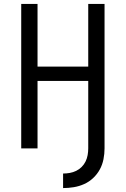

<svg xmlns="http://www.w3.org/2000/svg" viewBox="-20 -755 640 977"><path d="M301 202V128Q318 128 335 125Q352 122 367.5 114.5Q383 107 395.5 94.5Q408 82 415.5 66.5Q423 51 426 34Q429 17 429 0V-343H171V0H88V-735H171V-416H429V-735H512V0Q512 28 506.5 55.5Q501 83 488 107Q475 131 454.5 150.5Q434 170 408.5 181.5Q383 193 355.5 197.5Q328 202 301 202Z"/></svg>

Font: Iosevka Mono
Style: Regular
Weight: 400
Designer: Belleve Invis
Foundry: Belleve Invis
Version: Version 11.1.1